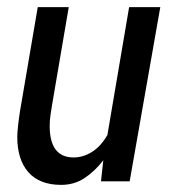

<svg xmlns="http://www.w3.org/2000/svg" viewBox="-20 -509 488 539"><path d="M151.5 10Q91.5 10 60 -25.2Q28.5 -60.5 28.5 -125Q28.5 -136.5 30.8 -157Q33 -177.5 36.5 -199L86 -489H173L126 -213.5Q124 -202 121.8 -186.5Q119.5 -171 119.5 -155.5Q119.5 -67 186.5 -67Q213.5 -67 238.2 -82.5Q263 -98 281.5 -130L342.5 -489H430L344 0H263.5L270 -59Q246 -28 217.2 -9Q188.5 10 151.5 10Z"/></svg>

Font: Cabin Condensed
Style: Italic
Weight: 400
Width: 3
Italic angle: -10°
Designer: Pablo Impallari
Foundry: Pablo Impallari. http://www.impallari.com Igino Marini. http://www.ikern.com
Version: Version 3.001; ttfautohint (v1.8.3)